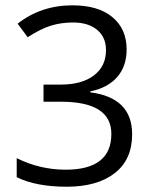

<svg xmlns="http://www.w3.org/2000/svg" viewBox="-20 -695 573 724"><path d="M457.5 -508.6Q457.5 -445.4 422.1 -404.7Q386.8 -364 320.5 -350.4V-346.8Q478.3 -326.6 478.3 -188.6Q478.3 -93 412.5 -42Q346.8 9.1 231.5 9.1Q116.3 9.1 43 -26.8V-98.6Q130.9 -55.1 227.5 -55.1Q399.9 -55.1 399.9 -190.1Q399.9 -311.4 209.8 -311.4H144.1V-376.1H210.8Q288.2 -376.1 333.9 -410.5Q379.7 -444.9 379.7 -506.1Q379.7 -554.6 346.3 -582.4Q312.9 -610.2 255.3 -610.2Q211.3 -610.2 172.9 -598.6Q134.5 -587 84.4 -554.6L46.5 -605.7Q134.5 -674.9 253.3 -674.9Q350.4 -674.9 403.9 -630.4Q457.5 -585.9 457.5 -508.6Z"/></svg>

Font: Khula
Style: Regular
Weight: 400
Designer: Erin McLaughlin, Steve Matteson
Version: Version 1.000;PS 1.0;hotconv 1.0.72;makeotf.lib2.5.5900; ttf